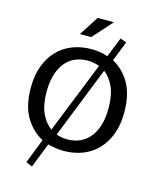

<svg xmlns="http://www.w3.org/2000/svg" viewBox="-140 -930 967 1179"><g transform="rotate(15 343.0 -341.0)"><path d="M324 -710H252L332 -834H435ZM500 -748 540 -734 490 -607Q558 -571 599 -499Q640 -427 640 -315Q640 -236 617 -175.5Q594 -115 554 -74Q514 -33 459.5 -12Q405 9 341 9Q315 9 289 5Q263 1 240 -5L178 152L138 135L199 -21Q130 -58 88 -129.5Q46 -201 46 -315Q46 -394 69 -454.5Q92 -515 132 -556Q172 -597 226.5 -618Q281 -639 345 -639Q371 -639 398.5 -635Q426 -631 450 -622ZM146 -315Q146 -234 170 -180.5Q194 -127 235 -98L416 -551Q380 -565 341 -565Q300 -565 264 -550Q228 -535 202 -504Q176 -473 161 -426Q146 -379 146 -315ZM345 -65Q386 -65 421.5 -80Q457 -95 483.5 -126Q510 -157 525 -204Q540 -251 540 -315Q540 -396 516.5 -449Q493 -502 454 -531L274 -77Q307 -65 345 -65Z"/></g></svg>

Font: Mukta Malar
Style: Regular
Weight: 400
Designer: Aadarsh Rajan, Girish Dalvi, Yashodeep Gholap
Foundry: Ek Type
Version: Version 2.538;PS 1.000;hotconv 16.6.51;makeotf.lib2.5.65220;